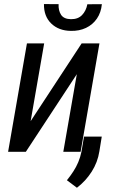

<svg xmlns="http://www.w3.org/2000/svg" viewBox="-20 -740 579 936"><path d="M129.4 -149.4 377.9 -528.3H464.8L373 0H288.6L354.5 -378.4L106 0H19.5L111.3 -528.3H195.3ZM405.8 -719.2 476.6 -719.7Q472.7 -678.7 452.4 -649.2Q432.1 -619.6 399.2 -604Q366.2 -588.4 325.2 -589.4Q266.1 -590.3 229.7 -625.5Q193.4 -660.6 194.3 -720.2L265.6 -719.7Q264.2 -688.5 277.8 -667.7Q291.5 -647 325.7 -646.5Q360.4 -646 380.1 -666.7Q399.9 -687.5 405.8 -719.2ZM476.1 -74.2 464.4 -2Q456.1 51.3 426.8 97.2Q397.5 143.1 355 175.3L306.2 138.7Q323.2 117.7 337.4 95.9Q351.6 74.2 361.6 50.3Q371.6 26.4 377 0L389.6 -74.2Z"/></svg>

Font: Roboto Condensed
Style: Italic
Weight: 400
Italic angle: -12°
Designer: Christian Robertson
Foundry: Google
Version: Version 3.0